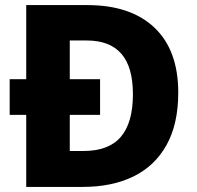

<svg xmlns="http://www.w3.org/2000/svg" viewBox="-20 -734 773 754"><path d="M323 -714Q493 -714 586.5 -625.5Q680 -537 680 -370Q680 -247 634 -164.5Q588 -82 504 -41Q420 0 305 0H83V-283H18V-423H83V-714ZM321 -575H254V-423H373V-283H254V-141H307Q407 -141 454.5 -196.5Q502 -252 502 -364Q502 -471 456.5 -523Q411 -575 321 -575Z"/></svg>

Font: Noto Sans Georgian ExtraBold
Style: Regular
Weight: 800
Designer: Monotype Design Team, Akaki Razmadze
Foundry: Google LLC
Version: Version 2.005; ttfautohint (v1.8.4.7-5d5b)